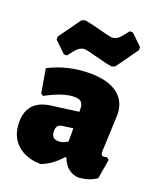

<svg xmlns="http://www.w3.org/2000/svg" viewBox="-139 -830 781 930"><g transform="rotate(20 251.5 -365.0)"><path d="M384 -741 441 -686V-670L360 -557L344 -551Q318 -554 261 -569.5Q204 -585 191 -585Q187 -585 183 -584Q179 -583 174.5 -581Q170 -579 166.5 -577Q163 -575 158.5 -570.5Q154 -566 151.5 -563.5Q149 -561 144 -555Q139 -549 137 -546Q135 -543 129.5 -536.5Q124 -530 122 -527H106L49 -582V-598L130 -711L146 -717Q172 -714 229 -698.5Q286 -683 299 -683Q303 -683 307 -684Q311 -685 315.5 -687Q320 -689 323.5 -691Q327 -693 331.5 -697.5Q336 -702 338.5 -704.5Q341 -707 346 -713Q351 -719 353 -722Q355 -725 360.5 -731.5Q366 -738 368 -741ZM258 -484Q350 -484 400 -446.5Q450 -409 450 -339Q450 -322 446 -241Q442 -160 442 -148Q442 -127 456 -127Q462 -127 473 -130L485 -120L468 -20Q431 6 375 10Q314 5 289 -61H282Q238 -10 182 11Q106 10 60.5 -31.5Q15 -73 15 -145Q15 -256 130 -272L272 -291V-303Q272 -329 261.5 -340Q251 -351 225 -351Q169 -351 80 -303L68 -311L47 -434Q144 -484 258 -484ZM272 -206 215 -198Q188 -194 188 -162Q188 -122 225 -122Q249 -122 272 -138Z"/></g></svg>

Font: Alegreya Sans SC Black
Style: Regular
Weight: 900
Designer: Juan Pablo del Peral
Foundry: Huerta Tipografica
Version: Version 2.007